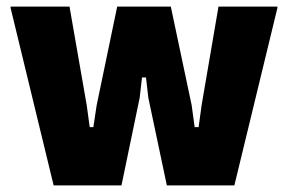

<svg xmlns="http://www.w3.org/2000/svg" viewBox="-20 -560 870 580"><path d="M12 -536V-540H190L242 -242L251 -176H262L272 -242L334 -540H496L559 -242L568 -176H580L589 -242L640 -540H818V-536L688 0H484L428 -265L421 -326H409L402 -265L347 0H142Z"/></svg>

Font: Encode Sans Narrow
Style: ExtraBold
Weight: 800
Designer: Pablo Impallari, Andres Torresi
Foundry: Pablo Impallari, Andres Torresi
Version: Version 1.000; ttfautohint (v1.00) -l 8 -r 50 -G 200 -x 14 -